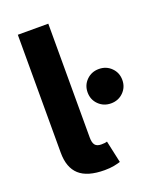

<svg xmlns="http://www.w3.org/2000/svg" viewBox="-137 -810 731 894"><g transform="rotate(-20 228.5 -362.5)"><path d="M226.2 3.3Q140.8 3.3 100.8 -33Q60.7 -69.2 60.7 -143.2V-727.5H211.7V-163.3Q211.7 -137.7 220.9 -126.2Q230.1 -114.6 251.8 -114.6Q263.3 -114.6 269.7 -115.5Q276.1 -116.3 280.7 -118L304.5 -8.6Q293.2 -4.8 272.8 -0.7Q252.4 3.3 226.2 3.3ZM360.2 -278.7Q323.8 -278.7 299 -303.2Q274.2 -327.7 274.2 -363.8Q274.2 -399.8 299 -424.3Q323.8 -448.8 360.2 -448.8Q396.5 -448.8 421.3 -424.3Q446.1 -399.8 446.1 -363.8Q446.1 -327.7 421.3 -303.2Q396.5 -278.7 360.2 -278.7Z"/></g></svg>

Font: GitLab Sans
Style: Regular
Weight: 400
Designer: Rasmus Andersson
Foundry: Modifications by GitLab B.V., manufactured by rsms
Version: Version 4.000;git-c8fb6b7